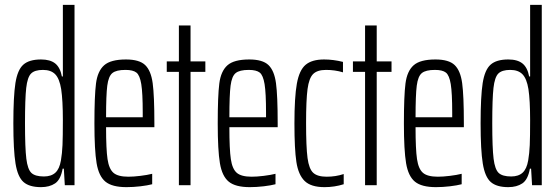

<svg xmlns="http://www.w3.org/2000/svg" viewBox="-20 -763 2299 791"><path d="M35 -255Q35 -366 43.5 -420.5Q52 -475 76 -496.5Q100 -518 149 -518Q187 -518 207.5 -501.5Q228 -485 235 -448H239V-743H287V0H247L243 -68H238Q230 -23 207 -7.5Q184 8 149 8Q101 8 77 -13Q53 -34 44 -89Q35 -144 35 -255ZM231 -102Q236 -131 237.5 -165.5Q239 -200 239 -268Q239 -350 232 -396Q225 -439 207.5 -457Q190 -475 157 -475Q123 -475 108 -460Q93 -445 88 -400.5Q83 -356 83 -255Q83 -153 88.5 -109Q94 -65 109.5 -50.5Q125 -36 161 -36Q191 -36 208 -51.5Q225 -67 231 -102Z M616 -239H417Q417 -148 423 -107.5Q429 -67 447.5 -51Q466 -35 509 -35Q530 -35 558.5 -38.5Q587 -42 607 -47V-4Q588 1 558.5 4.5Q529 8 501 8Q442 8 414.5 -14.5Q387 -37 378 -90.5Q369 -144 369 -254Q369 -368 375.5 -419Q382 -470 409 -494Q436 -518 499 -518Q554 -518 578 -495Q602 -472 609 -420.5Q616 -369 616 -256ZM417 -280H568V-299Q568 -380 562 -416.5Q556 -453 542 -464Q528 -475 497 -475Q459 -475 443 -462Q427 -449 422 -410.5Q417 -372 417 -280Z M717 0V-467H667V-510H717V-658H765V-510H826V-467H765V0Z M1124 -239H925Q925 -148 931 -107.5Q937 -67 955.5 -51Q974 -35 1017 -35Q1038 -35 1066.5 -38.5Q1095 -42 1115 -47V-4Q1096 1 1066.5 4.5Q1037 8 1009 8Q950 8 922.5 -14.5Q895 -37 886 -90.5Q877 -144 877 -254Q877 -368 883.5 -419Q890 -470 917 -494Q944 -518 1007 -518Q1062 -518 1086 -495Q1110 -472 1117 -420.5Q1124 -369 1124 -256ZM925 -280H1076V-299Q1076 -380 1070 -416.5Q1064 -453 1050 -464Q1036 -475 1005 -475Q967 -475 951 -462Q935 -449 930 -410.5Q925 -372 925 -280Z M1193 -254Q1193 -363 1203 -418.5Q1213 -474 1239 -496Q1265 -518 1315 -518Q1353 -518 1393 -508V-465Q1360 -475 1323 -475Q1287 -475 1270 -458Q1253 -441 1247 -396Q1241 -351 1241 -256Q1241 -157 1247 -112Q1253 -67 1270.5 -51Q1288 -35 1326 -35Q1363 -35 1396 -46V-4Q1358 8 1317 8Q1261 8 1235 -17.5Q1209 -43 1201 -96Q1193 -149 1193 -254Z M1484 0V-467H1434V-510H1484V-658H1532V-510H1593V-467H1532V0Z M1891 -239H1692Q1692 -148 1698 -107.5Q1704 -67 1722.5 -51Q1741 -35 1784 -35Q1805 -35 1833.5 -38.5Q1862 -42 1882 -47V-4Q1863 1 1833.5 4.5Q1804 8 1776 8Q1717 8 1689.5 -14.5Q1662 -37 1653 -90.5Q1644 -144 1644 -254Q1644 -368 1650.5 -419Q1657 -470 1684 -494Q1711 -518 1774 -518Q1829 -518 1853 -495Q1877 -472 1884 -420.5Q1891 -369 1891 -256ZM1692 -280H1843V-299Q1843 -380 1837 -416.5Q1831 -453 1817 -464Q1803 -475 1772 -475Q1734 -475 1718 -462Q1702 -449 1697 -410.5Q1692 -372 1692 -280Z M1960 -255Q1960 -366 1968.5 -420.5Q1977 -475 2001 -496.5Q2025 -518 2074 -518Q2112 -518 2132.5 -501.5Q2153 -485 2160 -448H2164V-743H2212V0H2172L2168 -68H2163Q2155 -23 2132 -7.5Q2109 8 2074 8Q2026 8 2002 -13Q1978 -34 1969 -89Q1960 -144 1960 -255ZM2156 -102Q2161 -131 2162.5 -165.5Q2164 -200 2164 -268Q2164 -350 2157 -396Q2150 -439 2132.5 -457Q2115 -475 2082 -475Q2048 -475 2033 -460Q2018 -445 2013 -400.5Q2008 -356 2008 -255Q2008 -153 2013.5 -109Q2019 -65 2034.5 -50.5Q2050 -36 2086 -36Q2116 -36 2133 -51.5Q2150 -67 2156 -102Z"/></svg>

Font: Saira Ultra Condensed Light
Style: Regular
Weight: 300
Width: 1
Designer: Hector Gatti with collaboration of the Omnibus-Type team
Foundry: Omnibus-Type
Version: Version 1.001; ttfautohint (v1.8)